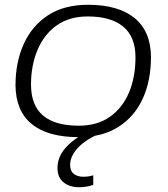

<svg xmlns="http://www.w3.org/2000/svg" viewBox="-20 -565 706 805"><path d="M310 10Q180 10 113 -45Q46 -100 45 -207Q45 -304 79.5 -380.5Q114 -457 181.5 -501Q249 -545 349 -545Q476 -545 544 -489.5Q612 -434 613 -327Q613 -227 578.5 -151.5Q544 -76 476.5 -33Q409 10 310 10ZM310 -38Q388 -38 441 -75.5Q494 -113 521 -177.5Q548 -242 548 -325Q548 -411 496.5 -453.5Q445 -496 348 -496Q270 -496 217 -458Q164 -420 137 -355Q110 -290 110 -211Q110 -123 160.5 -80.5Q211 -38 310 -38ZM344 -11 386 0Q330 27 302 60Q274 93 274 126Q274 152 289.5 164Q305 176 329 176Q341 176 351 174.5Q361 173 371 170V210Q343 220 311 220Q272 220 246.5 199.5Q221 179 221 139Q221 95 252.5 57.5Q284 20 344 -11Z"/></svg>

Font: Georama Expanded Light
Style: Italic
Weight: 300
Width: 7
Italic angle: -9°
Designer: Jean-Baptiste Levee
Foundry: Production Type
Version: Version 1.000